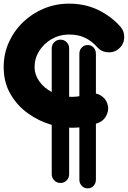

<svg xmlns="http://www.w3.org/2000/svg" viewBox="-21 -761 696 1044"><path d="M307.6 -545.4Q327.6 -545.4 341.3 -531.7Q355 -518.1 355 -498V-234.9Q362.8 -234.4 371.1 -234.4Q391.1 -234.4 410.6 -237.8V-468.8Q410.6 -488.8 423.3 -502.4Q436 -516.1 455.6 -516.1Q475.6 -516.1 488 -502.4Q500.5 -488.8 500.5 -468.8V-252.4Q520.5 -248 537.1 -234.6Q553.7 -221.2 561.5 -200.7Q573.7 -168.9 559.3 -137Q544.9 -105 513.2 -92.8Q506.8 -90.3 500.5 -88.4V215.8Q500.5 235.4 488 249.3Q475.6 263.2 455.6 263.2Q436 263.2 423.3 249.3Q410.6 235.4 410.6 215.8V-68.4Q391.1 -66.4 371.1 -66.4Q363.3 -66.4 355 -66.9V186.5Q355 206.1 341.3 220Q327.6 233.9 307.6 233.9Q288.1 233.9 274.2 220Q260.3 206.1 260.3 186.5V-82Q191.4 -101.6 131.8 -144Q72.3 -186.5 35.6 -250Q-1 -313.5 -1 -396Q-1 -469.2 27.6 -532Q56.2 -594.7 105.7 -641.8Q155.3 -689 219.2 -715.1Q283.2 -741.2 354 -741.2Q443.4 -741.2 514.9 -705.8Q586.4 -670.4 634.3 -615.2Q656.7 -589.4 654.3 -554.2Q651.9 -519 626 -496.6Q600.1 -474.1 564.9 -476.6Q529.8 -479 507.3 -504.9Q480 -536.1 443.1 -554.7Q406.2 -573.2 354 -573.2Q302.7 -573.2 260.3 -548.8Q217.8 -524.4 192.4 -484.1Q167 -443.8 167 -396Q167 -355 192.4 -319.1Q217.8 -283.2 260.3 -260.7V-498Q260.3 -518.1 274.2 -531.7Q288.1 -545.4 307.6 -545.4Z"/></svg>

Font: Mikhak-FD Black
Style: Regular
Weight: 900
Designer: Amin Abedi
Version: Version 3.2